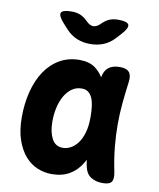

<svg xmlns="http://www.w3.org/2000/svg" viewBox="-88 -854 775 933"><g transform="rotate(10 300.0 -387.5)"><path d="M230 10Q194 10 160 -4Q126 -18 99.5 -48Q73 -78 56.5 -125Q40 -172 40 -238Q40 -305 55 -364Q70 -423 99 -466.5Q128 -510 171 -535Q214 -560 270 -560Q317 -560 347 -538Q370 -521 386 -495Q391 -527 412 -544Q432 -560 467 -560Q501 -560 514 -544Q527 -528 522 -494Q515 -441 510 -389Q505 -337 505 -283.5Q505 -230 510.5 -173.5Q516 -117 529 -54Q536 -20 526 -5Q516 10 482 10Q447 10 423.5 -5.5Q400 -21 393 -54Q389 -71 387 -88Q382 -79 378 -72Q354 -32 317.5 -11Q281 10 230 10ZM262 -125Q281 -125 300 -135Q319 -145 334.5 -165.5Q350 -186 359.5 -218Q369 -250 369 -295Q369 -324 366 -348Q363 -372 355.5 -389Q348 -406 335.5 -415.5Q323 -425 304 -425Q276 -425 255 -410Q234 -395 219.5 -370Q205 -345 197.5 -312Q190 -279 190 -242Q190 -191 207.5 -158Q225 -125 262 -125ZM191 -785Q214 -785 232.5 -777.5Q251 -770 268 -753L270 -751Q288 -733 305 -733Q322 -733 340 -751L342 -753Q359 -770 377.5 -777.5Q396 -785 419 -785Q465 -785 471.5 -769.5Q478 -754 447 -720L424 -695Q400 -669 370 -657Q340 -645 305 -645Q270 -645 240 -657Q210 -669 186 -695L163 -720Q132 -754 138.5 -769.5Q145 -785 191 -785Z"/></g></svg>

Font: Maple Mono ExtraBold
Style: Regular
Weight: 800
Monospace: yes
Designer: subframe7536
Version: Version 7.000